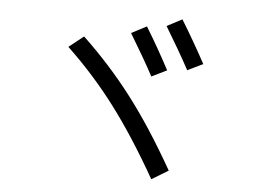

<svg xmlns="http://www.w3.org/2000/svg" viewBox="-50 -809 1100 818"><g transform="rotate(5 500.0 -400.0)"><path d="M485 -668 550 -702Q605 -612 652 -523L587 -491Q551 -559 485 -668ZM633 -711 698 -745Q754 -654 803 -563L737 -531Q695 -609 633 -711ZM224 -586 287 -636Q405 -524 500.5 -399Q596 -274 696 -98L625 -55Q526 -229 432 -353.5Q338 -478 224 -586Z"/></g></svg>

Font: Mplus 1p
Style: Regular
Weight: 400
Version: Version 1.061